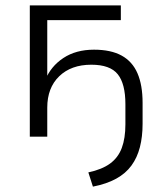

<svg xmlns="http://www.w3.org/2000/svg" viewBox="-20 -509 607 715"><path d="M326 186 309 133Q360 122 390 100Q420 78 433.5 42Q447 6 447 -46V-121Q447 -197 418.5 -232.5Q390 -268 320 -268Q245 -268 200.5 -225Q156 -182 156 -108V0H91V-489H430V-434H156V-210H148Q169 -262 216 -293Q263 -324 330 -324Q393 -324 433 -302Q473 -280 492 -236Q511 -192 511 -126V-48Q511 0 501 39Q491 78 469.5 107.5Q448 137 412.5 156.5Q377 176 326 186Z"/></svg>

Font: Nunito Sans 10pt Light
Style: Regular
Weight: 300
Designer: Vernon Adams
Foundry: Vernon Adams
Version: Version 3.101;gftools[0.9.27]